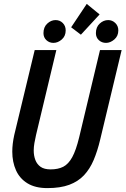

<svg xmlns="http://www.w3.org/2000/svg" viewBox="-20 -950 644 985"><path d="M223 15Q161 15 121 -9.5Q81 -34 62 -76.5Q43 -119 43 -172Q43 -192 45.5 -213Q48 -234 53 -257L158 -693H269L165 -258Q160 -236 156.5 -216Q153 -196 153 -178Q153 -151 161.5 -129Q170 -107 188.5 -94Q207 -81 240 -81Q278 -81 304.5 -94.5Q331 -108 350.5 -143.5Q370 -179 386 -245L493 -693H604L494 -234Q480 -175 460.5 -129Q441 -83 411 -51Q381 -19 335.5 -2Q290 15 223 15ZM395 -772 345 -810 425 -930 491 -876ZM254 -730Q233 -730 218 -744Q203 -758 203 -780Q203 -811 222.5 -829Q242 -847 265 -847Q287 -847 302 -832Q317 -817 317 -794Q317 -765 297 -747.5Q277 -730 254 -730ZM524 -730Q502 -730 487 -744Q472 -758 472 -780Q472 -811 491.5 -829Q511 -847 535 -847Q556 -847 571.5 -832Q587 -817 587 -794Q587 -765 566.5 -747.5Q546 -730 524 -730Z"/></svg>

Font: Ubuntu Sans Mono Medium
Style: Italic
Weight: 500
Italic angle: -13.5°
Monospace: yes
Designer: Dalton Maag Ltd
Foundry: Dalton Maag Ltd
Version: Version 1.006